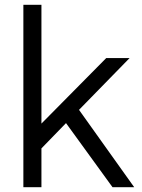

<svg xmlns="http://www.w3.org/2000/svg" viewBox="-20 -777 588 797"><path d="M152 0V-161L254 -266L447 0H537L308 -321L518 -536H421L152 -264V-757H77V0Z"/></svg>

Font: Plus Jakarta Sans
Style: Regular
Weight: 400
Designer: Gumpita Rahayu
Foundry: Tokotype
Version: Version 2.071;gftools[0.9.30]